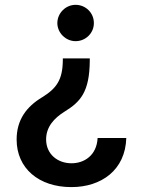

<svg xmlns="http://www.w3.org/2000/svg" viewBox="-20 -568 575 784"><path d="M346.6 -321.7V-329.5H236.5V-321.7C235.8 -242.9 211.6 -207.7 152.7 -171.2C88.1 -132.5 47.9 -78.8 47.9 1.8C47.9 119.3 138.5 196 271.3 196C393.5 196 491.8 126.8 495.7 -4.6H378.6C375 66.4 324.2 98.7 272 98.7C214.5 98.7 168.3 60.7 168.3 1.4C168.3 -50.1 201 -85.6 243.6 -112.2C308.2 -152 345.9 -191.8 346.6 -321.7ZM214.1 -473.7C214.5 -433.2 248.6 -399.9 288.7 -399.9C329.9 -399.9 363.6 -433.2 363.3 -473.7C363.6 -515.3 329.9 -548.3 288.7 -548.3C248.6 -548.3 214.5 -515.3 214.1 -473.7Z"/></svg>

Font: Magic Ui Pro Semi Bold
Style: Regular
Weight: 600
Designer: Stefan Endress, Andreas Faust
Version: Version 1.000;FEAKit 1.0